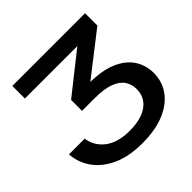

<svg xmlns="http://www.w3.org/2000/svg" viewBox="-189 -733 1079 1079"><g transform="rotate(-45 350.5 -193.5)"><path d="M58 -566H636V-468L326 -227L305 -272H372Q476 -272 542 -243.5Q608 -215 640 -166Q672 -117 672 -55Q672 11 635 64Q598 117 525.5 148Q453 179 346 179Q244 179 171 146.5Q98 114 57 58Q16 2 11 -69H136Q146 -2 200 38.5Q254 79 346 79Q439 79 489.5 42Q540 5 540 -59Q540 -97 520.5 -126.5Q501 -156 456.5 -173Q412 -190 336 -190H236V-277L558 -532L587 -466H58Z"/></g></svg>

Font: Unbounded
Style: Regular
Weight: 400
Designer: Luke Prowse, Jean-Baptiste Morizot, Fátima Lázaro, Florian Runge
Foundry: NaN
Version: Version 1.701;gftools[0.9.28.dev5+ged2979d]